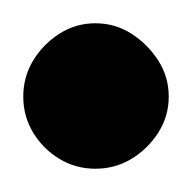

<svg xmlns="http://www.w3.org/2000/svg" viewBox="-32 -1223 165 165"><path d="M-12 -1140Q-12 -1123 -3.5 -1109Q5 -1095 19 -1086.5Q33 -1078 50 -1078Q67 -1078 81 -1086.5Q95 -1095 104 -1109Q113 -1123 113 -1140Q113 -1157 104 -1171Q95 -1185 81 -1194Q67 -1203 50 -1203Q33 -1203 19 -1194Q5 -1185 -3.5 -1171Q-12 -1157 -12 -1140Z"/></svg>

Font: Linefont Medium
Style: Regular
Weight: 500
Monospace: yes
Version: Version 3.002;gftools[0.9.33]